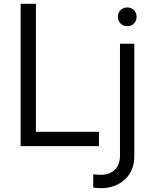

<svg xmlns="http://www.w3.org/2000/svg" viewBox="-20 -765 800 1005"><path d="M88 -745H168V-75H498V0H88ZM468 216V147Q489 150 510 150Q553 150 580.5 124Q608 98 608 50V-536H683V50Q683 130 633 175Q583 220 508 220Q481 220 468 216ZM646 -726Q667 -726 681 -712Q695 -698 695 -677Q695 -656 681 -642Q667 -628 646 -628Q625 -628 611 -642Q597 -656 597 -677Q597 -698 611 -712Q625 -726 646 -726Z"/></svg>

Font: Evergrow Sans 
Style: Regular
Weight: 400
Foundry: 10Web
Version: Version 1.000